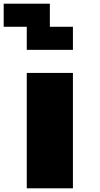

<svg xmlns="http://www.w3.org/2000/svg" viewBox="-20 -1020 540 1040"><path d="M125 -750V-875H0V-1000H250V-875H375V-750ZM125 0V-625H375V0Z"/></svg>

Font: Silkscreen
Style: Bold
Weight: 700
Designer: Jason Kottke
Foundry: Jason Kottke
Version: Version 1.001; ttfautohint (v1.8.4.7-5d5b)